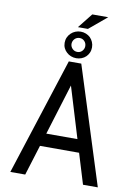

<svg xmlns="http://www.w3.org/2000/svg" viewBox="-106 -1080 813 1147"><g transform="rotate(10 300.0 -506.0)"><path d="M424.3 -184.1 480.5 0H570.3L344.7 -710.9H269L39.6 0H129.9L187 -184.1ZM211.4 -262.7 306.6 -571.3 400.4 -262.7ZM358.4 -1011.7 287.1 -921.9H347.7L455.1 -1011.7ZM225.1 -816.9Q225.1 -799.3 231.9 -784.7Q238.8 -770 250.5 -759.8Q261.7 -749 276.9 -743.2Q292 -737.3 309.1 -737.3Q325.7 -737.3 340.8 -743.2Q356 -749 367.2 -759.8Q377.9 -770 384.5 -784.7Q391.1 -799.3 391.1 -816.9Q391.1 -834.5 384.5 -849.6Q377.9 -864.7 367.2 -875.5Q356 -886.2 340.8 -892.3Q325.7 -898.4 309.1 -898.4Q292 -898.4 276.9 -892.3Q261.7 -886.2 250.5 -875.5Q238.8 -864.7 231.9 -849.6Q225.1 -834.5 225.1 -816.9ZM266.6 -816.9Q267.1 -835.4 279.3 -847.7Q291.5 -859.9 309.1 -859.9Q326.2 -859.9 338.1 -847.7Q350.1 -835.4 350.1 -816.9Q349.6 -799.8 337.9 -787.6Q326.2 -775.4 309.1 -775.4Q291.5 -775.4 279.3 -787.6Q267.1 -799.8 266.6 -816.9Z"/></g></svg>

Font: RobotoMono Nerd Font
Style: Regular
Weight: 400
Monospace: yes
Designer: Google
Version: Version 3.000;Nerd Fonts 3.2.1